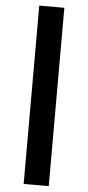

<svg xmlns="http://www.w3.org/2000/svg" viewBox="-63 -889 479 1042"><g transform="rotate(5 176.0 -368.0)"><path d="M107.4 117.2V-854.5H244.1V117.2Z"/></g></svg>

Font: New Shape
Style: Bold
Weight: 700
Designer: Wojciech Kalinowski "wmk69" (wmk69@o2.pl)
Foundry: Wojciech Kalinowski "wmk69" (wmk69@o2.pl)
Version: Version 2.1.1; 2021-05-14